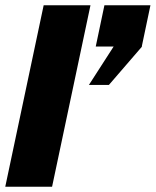

<svg xmlns="http://www.w3.org/2000/svg" viewBox="-32 -710 592 730"><path d="M312 -690 166 0H-12L134 -690ZM507 -533H508L382 -387H306L400 -533H332L365 -690H540Z"/></svg>

Font: Decalotype Black Italic
Style: Regular
Weight: 900
Italic angle: -12°
Designer: Alfredo Marco Pradil
Foundry: Alfredo Marco Pradil
Version: Version 1.0